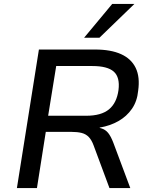

<svg xmlns="http://www.w3.org/2000/svg" viewBox="-20 -957 773 977"><path d="M66 0 178 -705H464Q544 -705 596 -681.5Q648 -658 670.5 -611.5Q693 -565 683 -495Q678 -442 651.5 -403.5Q625 -365 583 -341Q541 -317 488 -308L487 -306L495 -304Q516 -298 530 -281Q544 -264 557 -230L643 0H537L456 -218Q446 -245 431.5 -260Q417 -275 395.5 -280.5Q374 -286 342 -286H213L168 0ZM225 -368H419Q495 -368 534.5 -400.5Q574 -433 583 -499Q591 -564 559 -592.5Q527 -621 450 -621H266ZM408 -765 551 -937H664L486 -765Z"/></svg>

Font: Nunito Sans 7pt Medium
Style: Italic
Weight: 500
Italic angle: -9°
Designer: Vernon Adams
Foundry: Vernon Adams
Version: Version 3.101;gftools[0.9.27]